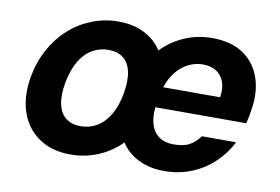

<svg xmlns="http://www.w3.org/2000/svg" viewBox="-63 -642 1105 758"><g transform="rotate(10 489.0 -263.0)"><path d="M259 12Q184 12 132.5 -23Q81 -58 59.5 -120Q38 -182 52 -263Q63 -324 90.5 -374.5Q118 -425 158.5 -461.5Q199 -498 249.5 -518Q300 -538 356 -538Q415 -538 459.5 -515.5Q504 -493 530 -453Q569 -493 620.5 -515.5Q672 -538 731 -538Q809 -538 858 -504Q907 -470 926 -411Q945 -352 931 -277Q930 -270 928.5 -262.5Q927 -255 925.5 -247Q924 -239 921 -230H557Q553 -189 562.5 -159.5Q572 -130 595 -114Q618 -98 653 -98Q694 -98 717.5 -111.5Q741 -125 758 -149H895Q873 -104 834.5 -67Q796 -30 745 -9Q694 12 635 12Q576 12 531.5 -10Q487 -32 461 -72Q422 -32 370 -10Q318 12 259 12ZM279 -105Q315 -105 344.5 -122.5Q374 -140 395 -175.5Q416 -211 425 -263Q434 -316 426 -351Q418 -386 395 -403.5Q372 -421 336 -421Q301 -421 271 -403.5Q241 -386 220.5 -351Q200 -316 190 -263Q181 -211 189 -175.5Q197 -140 220.5 -122.5Q244 -105 279 -105ZM574 -313H802Q808 -350 798 -376Q788 -402 766.5 -415.5Q745 -429 713 -429Q684 -429 657 -416Q630 -403 608.5 -377.5Q587 -352 574 -313Z"/></g></svg>

Font: DM Sans 9pt
Style: Bold Italic
Weight: 700
Italic angle: -10°
Version: Version 4.004;gftools[0.9.30]